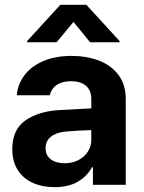

<svg xmlns="http://www.w3.org/2000/svg" viewBox="-20 -770 598 800"><path d="M228.5 -311.5Q282.2 -314.9 360.4 -318.4V-361.3Q359.4 -394.5 337.4 -413.1Q315.4 -431.6 275.4 -431.6Q239.3 -431.6 216.3 -416Q193.4 -400.4 187.5 -373H49.8Q54.2 -419.9 82.3 -457Q110.4 -494.1 160.6 -515.6Q210.9 -537.1 279.3 -537.1Q339.8 -537.1 390.9 -518.1Q441.9 -499 472.9 -458.7Q503.9 -418.5 503.9 -357.4V0H367.2V-73.2H363.3Q342.3 -34.7 303.5 -12.5Q264.6 9.8 208 9.8Q156.2 9.8 116.5 -8.1Q76.7 -25.9 54 -61.5Q31.2 -97.2 31.2 -148.4Q31.2 -230.5 86.4 -268.6Q141.6 -306.6 228.5 -311.5ZM249 -89.8Q281.2 -89.8 306.9 -103Q332.5 -116.2 346.7 -139.2Q360.8 -162.1 360.4 -189.5V-228Q337.4 -227.5 303.7 -225.6Q270 -223.6 252 -221.7Q213.9 -217.8 191.9 -200.2Q169.9 -182.6 169.9 -152.3Q169.9 -122.6 191.7 -106.2Q213.4 -89.8 249 -89.8ZM286.1 -678.7 215.8 -593.8H92.8V-598.6L231.4 -750H339.8L478.5 -598.6V-593.8H355.5Z"/></svg>

Font: Pretendard
Style: Bold
Weight: 700
Designer: Base glyphs from Inter by Rasmus Andersson; Hangeul glyphs from Noto Sans CJK(Source Han Sans) by Jang Soo-young and Kan
Foundry: Kil Hyung-jin
Version: Version 1.309